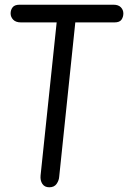

<svg xmlns="http://www.w3.org/2000/svg" viewBox="-20 -793 543 814"><path d="M189 1Q169 1 159.5 -13.5Q150 -28 152 -49L224 -734H303L231 -44Q230 -28 220 -13.5Q210 1 189 1ZM25 -736Q25 -751 33.5 -762Q42 -773 63 -773H461Q482 -773 492.5 -762Q503 -751 503 -736Q503 -721 495 -709.5Q487 -698 465 -698H69Q47 -698 36 -709.5Q25 -721 25 -736Z"/></svg>

Font: Edu NSW ACT Foundation Medium
Style: Regular
Weight: 500
Version: Version 1.003